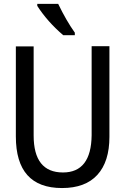

<svg xmlns="http://www.w3.org/2000/svg" viewBox="-20 -951 640 981"><path d="M539.1 -714.8V-252Q539.1 -125 477.5 -57.6Q416 9.8 296.9 9.8Q61 9.8 61 -253.9V-713.9H151.9V-258.8Q151.9 -69.8 301.8 -69.8Q445.8 -69.8 448.2 -259.8V-714.8ZM362.3 -771H303.2Q222.2 -840.3 170.4 -920.9V-931.2H277.3Q319.3 -844.2 362.3 -784.2Z"/></svg>

Font: Apple Sans Adjectives
Style: Regular
Weight: 400
Monospace: yes
Foundry: Apple Sans Adjectives
Version: Version 0.01